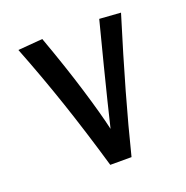

<svg xmlns="http://www.w3.org/2000/svg" viewBox="-100 -615 688 709"><g transform="rotate(-20 244.0 -261.0)"><path d="M216.3 0Q174.3 -144 132.1 -269Q89.8 -394 42.5 -514.6L139.2 -522.5Q185.1 -396 216.8 -291.7Q248.5 -187.5 262.7 -124.5Q273.9 -171.9 287.6 -226.8Q301.3 -281.7 319.3 -353Q337.4 -424.3 362.3 -520.5L445.8 -514.6Q398.4 -361.3 363 -236.6Q327.6 -111.8 299.8 0Z"/></g></svg>

Font: Markazi Text
Style: Bold
Weight: 700
Designer: Borna Izadpanah (Arabic designer), Fiona Ross (Arabic design director) and Florian Runge (Latin designer)
Foundry: Borna Izadpanah and Florian Runge
Version: Version 1.001; ttfautohint (v1.8.3)